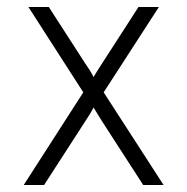

<svg xmlns="http://www.w3.org/2000/svg" viewBox="-20 -531 538 551"><path d="M48 0 219 -266 61.5 -511H120L225.5 -347.5Q232 -338.5 237.8 -329.2Q243.5 -320 248.5 -310Q254.5 -320 260.2 -329.2Q266 -338.5 272 -347.5L377.5 -511H436L277.5 -266L449.5 0H391L272.5 -183.5Q266.5 -193.5 260.5 -203Q254.5 -212.5 248.5 -222.5Q243.5 -212.5 237.5 -203Q231.5 -193.5 225 -183.5L106.5 0Z"/></svg>

Font: Overpass ExtraLight
Style: Regular
Weight: 250
Designer: Delve Withrington, Dave Bailey, Thomas Jockin
Foundry: Delve Fonts LLC
Version: Version 4.000